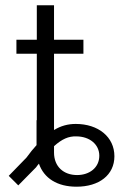

<svg xmlns="http://www.w3.org/2000/svg" viewBox="-20 -696 498 725"><path d="M42 -493H119V-242H118V-148C106 -135 93 -119 80 -101L13 -32L49 4L116 -64C120 -69 123 -74 127 -78C146 -23 196 9 269 9C354 9 412 -35 412 -106C412 -179 351 -228 266 -228C237 -228 210 -221 184 -205V-493H295V-546H184V-676H119V-546H42ZM184 -120V-144C214 -171 239 -182 268 -181C318 -181 355 -151 355 -108C355 -63 318 -35 271 -35C221 -35 184 -66 184 -120Z"/></svg>

Font: Wafeq Light
Style: Regular
Weight: 300
Designer: Rasmus Andersson & Azza Alameddine
Foundry: Google & TypeTogether
Version: Version 3.000;January 28, 2025;FontCreator 15.0.0.3014 64-bi